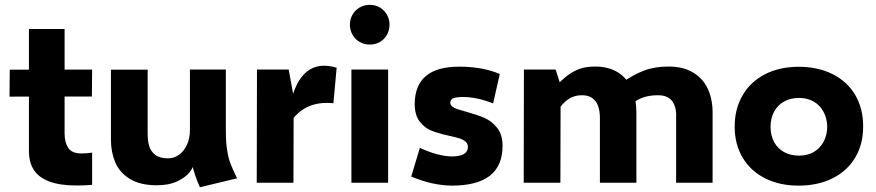

<svg xmlns="http://www.w3.org/2000/svg" viewBox="-20 -768 3684 807"><path d="M302.7 11.7Q231.9 11.7 187.3 -5.1Q142.6 -22 122.1 -54Q101.6 -85.9 101.6 -133.3V-646H251.5V-206.1Q251.5 -170.4 266.6 -146.7Q281.7 -123 322.8 -123Q342.3 -123 367.2 -126.5V8.8Q335.9 11.7 302.7 11.7ZM367.2 -475.6 366.2 -362.3 20 -361.8 21 -475.1Z M639.6 10.7Q569.3 10.7 526.1 -15.9Q482.9 -42.5 464.6 -85.4Q446.3 -128.4 446.3 -179.7V-475.1H600.6V-204.6Q600.6 -175.3 607.4 -153.1Q614.3 -130.9 633.1 -116.7Q651.9 -102.5 686.5 -102.5Q712.4 -102.5 733.4 -118.2Q754.4 -133.8 766.4 -160.9Q778.3 -188 778.3 -220.7L793 -77.6Q793 -64.5 776.1 -43.2Q759.3 -22 724.6 -5.6Q689.9 10.7 639.6 10.7ZM820.3 19Q778.3 -73.2 778.3 -160.2L929.2 -219.7Q929.2 -170.4 934.6 -137Q939.9 -103.5 948.7 -80.6Q957.5 -57.6 973.6 -24.4L976.6 -18.6ZM778.3 -160.2V-475.6H929.2V-103Z M1060.1 -475.6H1193.4L1214.4 -360.8L1213.4 0H1059.1ZM1199.2 -327.1Q1221.2 -428.2 1270 -467.3Q1318.8 -506.3 1395 -483.4L1381.3 -334Q1320.3 -340.3 1274.9 -319.6Q1229.5 -298.8 1199.2 -252.4Z M1534.2 -580.6Q1511 -580.6 1491.8 -591.6Q1472.7 -602.5 1461.7 -621.8Q1450.7 -641.2 1450.7 -664.6Q1450.7 -687.5 1461.7 -706.5Q1472.7 -725.6 1491.8 -736.6Q1511 -747.6 1534.2 -747.6Q1557.7 -747.6 1576.4 -736.6Q1595.2 -725.6 1606.2 -706.5Q1617.2 -687.5 1617.2 -664.3Q1617.2 -641.1 1606.4 -621.8Q1595.7 -602.5 1576.8 -591.6Q1557.8 -580.6 1534.2 -580.6ZM1457 -475.6H1611.3V0H1457Z M1878.9 12.2Q1837.9 11.7 1795.4 2.2Q1752.9 -7.3 1708.5 -25.9L1744.6 -146.5Q1784.2 -128.4 1817.6 -119.6Q1851.1 -110.8 1878.9 -110.4Q1913.1 -110.8 1929.7 -120.6Q1946.3 -130.4 1946.8 -150.4Q1946.8 -164.6 1936.5 -173.1Q1926.3 -181.6 1911.4 -186.3Q1896.5 -190.9 1868.2 -197.3Q1823.7 -207 1794.7 -218.3Q1765.6 -229.5 1744.4 -256.6Q1723.1 -283.7 1723.1 -331.5Q1723.6 -409.7 1770.3 -448.7Q1816.9 -487.8 1909.7 -487.8Q2008.3 -487.8 2080.6 -457L2052.7 -333.5Q1983.9 -360.4 1924.3 -360.4Q1897 -359.9 1885.3 -355.2Q1873.5 -350.6 1872.6 -336.4Q1872.6 -326.7 1881.1 -320.1Q1889.6 -313.5 1902.8 -309.1Q1916 -304.7 1939.9 -298.3Q1985.8 -285.6 2016.1 -272.5Q2046.4 -259.3 2069.3 -231Q2092.3 -202.6 2092.3 -155.3Q2092.3 -71.3 2039.1 -29.5Q1985.8 12.2 1878.9 12.2Z M2821.8 -275.4Q2824.2 -315.4 2806.2 -341.6Q2788.1 -367.7 2745.6 -367.7Q2705.6 -367.7 2676 -355.7Q2646.5 -343.8 2620.6 -317.9L2596.2 -421.9Q2642.1 -454.1 2686.5 -471.2Q2731 -488.3 2790 -488.3Q2850.6 -488.3 2892.1 -463.9Q2933.6 -439.5 2954.1 -396.5Q2974.6 -353.5 2975.1 -297.9V0H2821.8ZM2182.1 -475.6H2315.4L2336.4 -409.7L2335.4 0H2181.2ZM2501.5 -275.4Q2501 -301.8 2493.9 -322.3Q2486.8 -342.8 2470.2 -355.2Q2453.6 -367.7 2426.8 -367.7Q2401.4 -367.7 2381.8 -358.4Q2362.3 -349.1 2345.2 -330.3Q2328.1 -311.5 2306.6 -278.8V-397.5Q2341.3 -432.1 2365 -450.4Q2388.7 -468.8 2416 -478.5Q2443.4 -488.3 2481 -488.3Q2538.1 -488.3 2576.9 -463.9Q2615.7 -439.5 2635 -396.5Q2654.3 -353.5 2654.8 -297.9V0H2501.5Z M3336.9 12.2Q3256.8 12.2 3195.8 -18.5Q3134.9 -49.1 3101.4 -105.4Q3067.9 -161.6 3067.9 -235.5Q3067.9 -310.3 3101.3 -367.6Q3134.8 -424.8 3195.7 -456.1Q3256.7 -487.3 3336.9 -487.3Q3418.5 -487.3 3480.2 -456.1Q3542 -424.8 3575.2 -367.7Q3608.4 -310.5 3607.9 -235.4Q3607.9 -161.1 3574.2 -105.1Q3540.6 -49.1 3479.2 -18.5Q3417.8 12.2 3336.9 12.2ZM3338.9 -113.8Q3373.5 -113.8 3399.8 -128.8Q3426.1 -143.9 3441.3 -171.6Q3456.5 -199.2 3457 -235.4Q3456.1 -271.5 3440.9 -299.1Q3425.8 -326.7 3399.3 -341.6Q3372.8 -356.4 3338.9 -356.4Q3303.3 -356.4 3276.2 -341.6Q3249 -326.7 3233.9 -299.2Q3218.8 -271.6 3218.8 -235.4Q3218.8 -199.2 3233.5 -171.5Q3248.2 -143.9 3275.5 -128.8Q3302.7 -113.8 3338.9 -113.8Z"/></svg>

Font: DavidDev Light
Style: Regular
Weight: 300
Designer: David.dev
Foundry: David.dev
Version: Version 1.001;FEAKit 1.0